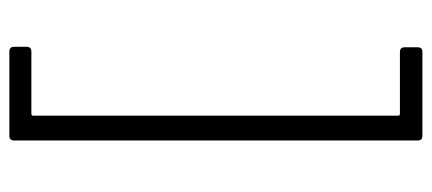

<svg xmlns="http://www.w3.org/2000/svg" viewBox="-276 -532 922 410"><g transform="rotate(90 185.0 -327.0)"><path d="M270 114H90Q80 114 80 104V77Q80 67 90 67H223Q227 67 227 63V-716Q227 -720 223 -720H91Q81 -720 81 -730V-758Q81 -768 91 -768H270Q280 -768 280 -758V104Q280 114 270 114Z"/></g></svg>

Font: Barlow Light
Style: Regular
Weight: 300
Designer: Jeremy Tribby
Foundry: Tribby Type
Version: Version 1.422